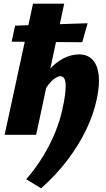

<svg xmlns="http://www.w3.org/2000/svg" viewBox="-20 -731 574 1041"><path d="M203 290 122 241Q175 180 214.5 114.5Q254 49 280 -15.5Q306 -80 318 -138Q337 -220 336 -269Q335 -318 307 -318Q294 -318 273.5 -303Q253 -288 233.5 -259Q214 -230 202 -186L166 -237Q203 -305 242 -348.5Q281 -392 323 -414Q365 -436 409 -436Q455 -436 482 -407Q509 -378 515 -324Q521 -270 505 -195Q488 -112 447.5 -28Q407 56 346 136.5Q285 217 203 290ZM5 0 159 -711H328L176 0ZM43 -505 62 -592 455 -605 426 -502Z"/></svg>

Font: Ysabeau Office Black
Style: Italic
Weight: 900
Italic angle: -12°
Designer: Christian Thalmann (Catharsis Fonts)
Version: Version 2.001;gftools[0.9.30]; featfreeze: tnum,lnum,ss02